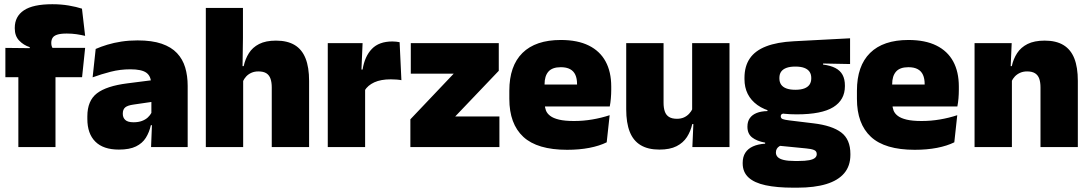

<svg xmlns="http://www.w3.org/2000/svg" viewBox="-20 -697 5171 910"><path d="M228 -677Q269.5 -677 306 -670.8Q342.5 -664.5 368.5 -656L383.5 -527Q364.5 -531.5 343 -534.8Q321.5 -538 296.5 -538Q266.5 -538 250.5 -532.5Q234.5 -527 228.8 -517Q223 -507 223 -493.5V-492.5Q223 -482.5 226.2 -475Q229.5 -467.5 234.5 -460.5L121 -456.5V-473.5Q91.5 -483 70.8 -504.8Q50 -526.5 50 -562.5V-565Q50 -619 93.2 -648Q136.5 -677 228 -677ZM67 0V-420.5H243V0ZM5.5 -331V-470L145 -468.5L211 -470H383.5L369 -331Z M696 0 701 -126 697.5 -130.5V-283.5L696 -301.5Q696 -336 673.8 -352.2Q651.5 -368.5 598 -368.5Q549.5 -368.5 504.8 -357Q460 -345.5 419 -330.5L433.5 -465Q458.5 -476 489 -485.2Q519.5 -494.5 555.5 -500Q591.5 -505.5 632 -505.5Q700.5 -505.5 746.2 -489.8Q792 -474 819 -445.2Q846 -416.5 857.8 -377Q869.5 -337.5 869.5 -290V0ZM543.5 12Q469.5 12 431.8 -25.8Q394 -63.5 394 -133V-145.5Q394 -219.5 439.2 -254.5Q484.5 -289.5 584 -302L709.5 -318L720 -217L613.5 -201.5Q584.5 -197.5 573.2 -187.8Q562 -178 562 -159V-157Q562 -139.5 573.8 -128.5Q585.5 -117.5 613 -117.5Q636 -117.5 652.8 -123.8Q669.5 -130 680.8 -140.5Q692 -151 698.5 -163.5L723.5 -103.5H695Q687.5 -70 671.2 -44Q655 -18 624.5 -3Q594 12 543.5 12Z M1268 0V-283Q1268 -306.5 1262.2 -323.5Q1256.5 -340.5 1242.8 -349.5Q1229 -358.5 1204.5 -358.5Q1186 -358.5 1171.5 -352Q1157 -345.5 1147 -334.8Q1137 -324 1131 -310.5L1095 -383.5H1135Q1142.5 -418 1159.8 -445.2Q1177 -472.5 1208.2 -488.5Q1239.5 -504.5 1288 -504.5Q1342 -504.5 1376.8 -483.5Q1411.5 -462.5 1428.2 -420.2Q1445 -378 1445 -313.5V0ZM955.5 0V-659.5H1131.5V-516.5L1129 -345.5L1132.5 -331.5V0Z M1708 -267.5 1657 -367.5H1698.5Q1708.5 -430 1742.5 -465.2Q1776.5 -500.5 1840 -500.5Q1849.5 -500.5 1857.8 -499.5Q1866 -498.5 1874 -497L1882.5 -317Q1872.5 -319 1858.8 -320Q1845 -321 1832 -321Q1785 -321 1754 -306.8Q1723 -292.5 1708 -267.5ZM1533.5 0V-492.5H1698.5L1691.5 -329.5H1710.5V0Z M2347 -145V0H1925V-131.5L2130.5 -348H1927V-492.5H2344V-361.5L2137.5 -145Z M2668 13Q2526.5 13 2460.2 -48.5Q2394 -110 2394 -228.5V-267Q2394 -384.5 2456.2 -446Q2518.5 -507.5 2638 -507.5Q2717.5 -507.5 2770.5 -481.2Q2823.5 -455 2850.2 -405.8Q2877 -356.5 2877 -287V-271.5Q2877 -251.5 2875.2 -230.8Q2873.5 -210 2870 -192.5H2711.5Q2713.5 -223 2714.2 -250Q2715 -277 2715 -298.5Q2715 -324.5 2707 -342.2Q2699 -360 2682 -369.2Q2665 -378.5 2638 -378.5Q2597.5 -378.5 2579.2 -357.5Q2561 -336.5 2561 -298V-253.5L2562 -234.5V-203.5Q2562 -188 2567.5 -173.5Q2573 -159 2587.8 -147.8Q2602.5 -136.5 2629.8 -130Q2657 -123.5 2700.5 -123.5Q2745 -123.5 2787.5 -130.8Q2830 -138 2869.5 -151L2855.5 -22.5Q2821 -5.5 2773.2 3.8Q2725.5 13 2668 13ZM2487.5 -192.5V-296.5H2834.5V-192.5Z M3125 -492.5V-209.5Q3125 -186 3130.8 -169Q3136.5 -152 3150.5 -143Q3164.5 -134 3188.5 -134Q3207.5 -134 3221.8 -140.5Q3236 -147 3246.2 -158Q3256.5 -169 3262.5 -182L3289.5 -109H3261Q3253.5 -75 3235.8 -47.5Q3218 -20 3186.5 -4Q3155 12 3105 12Q3051.5 12 3016.5 -9Q2981.5 -30 2964.8 -72.2Q2948 -114.5 2948 -179V-492.5ZM3437.5 -492.5V0H3261.5L3267 -126.5L3260.5 -144.5V-492.5Z M3756 -155Q3631 -155 3569.8 -199.2Q3508.5 -243.5 3508.5 -322V-328Q3508.5 -383 3533.8 -420Q3559 -457 3611 -477.2Q3663 -497.5 3743 -501.5L4009 -515.5V-393.5L3881 -396V-391Q3916.5 -386.5 3939.5 -374.5Q3962.5 -362.5 3973.5 -342Q3984.5 -321.5 3984.5 -291.5V-288.5Q3984.5 -223.5 3929.5 -189.2Q3874.5 -155 3756 -155ZM3747 66H3763.5Q3796.5 66 3815.5 62.2Q3834.5 58.5 3842.8 51.2Q3851 44 3851 34V33Q3851 19 3837.8 13.8Q3824.5 8.5 3801.5 6.5L3654.5 -8L3692 -10.5Q3681.5 -8.5 3673.8 -3.8Q3666 1 3661.8 8.2Q3657.5 15.5 3657.5 25.5V26.5Q3657.5 38.5 3666.2 47.5Q3675 56.5 3694.8 61.2Q3714.5 66 3747 66ZM3739 192.5Q3662 192.5 3608.5 181Q3555 169.5 3527.5 144Q3500 118.5 3500 77V75Q3500 46.5 3512.5 27Q3525 7.5 3549 -3.2Q3573 -14 3606.5 -16V-21Q3567 -28 3544.8 -45.5Q3522.5 -63 3522.5 -96V-97Q3522.5 -121 3533.8 -137Q3545 -153 3566.2 -161.5Q3587.5 -170 3617.5 -170.5V-190L3735 -160H3703.5Q3691.5 -160 3686 -156.5Q3680.5 -153 3680.5 -146V-145.5Q3680.5 -136 3690 -132.5Q3699.5 -129 3720 -126.5L3835.5 -112.5Q3923.5 -102 3967 -69.2Q4010.5 -36.5 4010.5 33V36.5Q4010.5 89.5 3981.2 124Q3952 158.5 3896 175.5Q3840 192.5 3759.5 192.5ZM3749.5 -271.5Q3775.5 -271.5 3792 -277.8Q3808.5 -284 3816.8 -296Q3825 -308 3825 -325V-328Q3825 -345 3816.8 -357Q3808.5 -369 3792 -375.2Q3775.5 -381.5 3749.5 -381.5Q3724 -381.5 3707.2 -375.2Q3690.5 -369 3682.2 -357.2Q3674 -345.5 3674 -328V-325Q3674 -308 3682.2 -296Q3690.5 -284 3707.2 -277.8Q3724 -271.5 3749.5 -271.5Z M4315.5 13Q4174 13 4107.8 -48.5Q4041.5 -110 4041.5 -228.5V-267Q4041.5 -384.5 4103.8 -446Q4166 -507.5 4285.5 -507.5Q4365 -507.5 4418 -481.2Q4471 -455 4497.8 -405.8Q4524.5 -356.5 4524.5 -287V-271.5Q4524.5 -251.5 4522.8 -230.8Q4521 -210 4517.5 -192.5H4359Q4361 -223 4361.8 -250Q4362.5 -277 4362.5 -298.5Q4362.5 -324.5 4354.5 -342.2Q4346.5 -360 4329.5 -369.2Q4312.5 -378.5 4285.5 -378.5Q4245 -378.5 4226.8 -357.5Q4208.5 -336.5 4208.5 -298V-253.5L4209.5 -234.5V-203.5Q4209.5 -188 4215 -173.5Q4220.5 -159 4235.2 -147.8Q4250 -136.5 4277.2 -130Q4304.5 -123.5 4348 -123.5Q4392.5 -123.5 4435 -130.8Q4477.5 -138 4517 -151L4503 -22.5Q4468.5 -5.5 4420.8 3.8Q4373 13 4315.5 13ZM4135 -192.5V-296.5H4482V-192.5Z M4911.5 0V-283Q4911.5 -306.5 4905.8 -323.5Q4900 -340.5 4886 -349.5Q4872 -358.5 4848 -358.5Q4829.5 -358.5 4815 -352Q4800.5 -345.5 4790.2 -334.8Q4780 -324 4774 -310.5L4747 -383.5H4775.5Q4783 -418 4800.8 -445.2Q4818.5 -472.5 4850.2 -488.5Q4882 -504.5 4931.5 -504.5Q4985.5 -504.5 5020.2 -483.5Q5055 -462.5 5071.8 -420.2Q5088.5 -378 5088.5 -313.5V0ZM4599 0V-492.5H4775L4769.5 -366L4776 -348V0Z"/></svg>

Font: Anek Gujarati ExtraBold
Style: Regular
Weight: 800
Version: Version 1.003